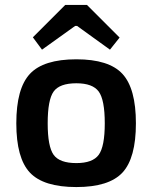

<svg xmlns="http://www.w3.org/2000/svg" viewBox="-20 -744 616 777"><path d="M464 -592 425 -543 292 -639H284L150 -543L113 -593L244 -724H332ZM289 -504Q421 -504 475.5 -445Q530 -386 530 -245Q530 -104 475.5 -45.5Q421 13 289 13Q156 13 101 -45.5Q46 -104 46 -245Q46 -386 101 -445Q156 -504 289 -504ZM289 -407Q221 -407 197 -373.5Q173 -340 173 -245Q173 -151 197 -117.5Q221 -84 289 -84Q355 -84 379.5 -117.5Q404 -151 404 -245Q404 -340 379.5 -373.5Q355 -407 289 -407Z"/></svg>

Font: Exo 2.0 Semi Bold
Style: Regular
Weight: 600
Designer: Natanael Gama
Version: Version 1.001;PS 001.001;hotconv 1.0.70;makeotf.lib2.5.58329